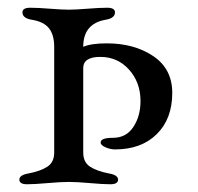

<svg xmlns="http://www.w3.org/2000/svg" viewBox="-20 -473 511 496"><path d="M195 -352Q215 -361 256 -361Q327 -361 376 -328Q425 -295 425 -233Q425 -166 385 -126.5Q345 -87 277 -87Q265 -87 252.5 -92.5Q240 -98 240 -105Q240 -117 272 -117Q306 -117 324.5 -145Q343 -173 343 -212Q343 -260 313.5 -293Q284 -326 239 -326Q195 -326 195 -297V-79Q195 -54 212.5 -42.5Q230 -31 261 -25Q285 -21 285 -9Q285 3 265 3Q246 3 212.5 0Q179 -3 158 -3Q137 -3 103 0Q69 3 50 3Q30 3 30 -9Q30 -21 54 -25Q85 -31 102.5 -42.5Q120 -54 120 -79V-352Q120 -383 106.5 -400Q93 -417 62 -422Q38 -426 38 -441Q38 -453 58 -453Q78 -453 109 -450.5Q140 -448 158 -448Q175 -448 206 -450.5Q237 -453 257 -453Q277 -453 277 -441Q277 -426 253 -422Q195 -412 195 -352Z"/></svg>

Font: EB Garamond SC 12
Style: Regular
Weight: 400
Version: Version 0.016 ; ttfautohint (v0.97) -l 8 -r 50 -G 200 -x 0 -